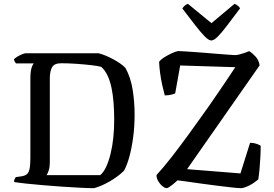

<svg xmlns="http://www.w3.org/2000/svg" viewBox="-20 -982 1430 1002"><path d="M470.3 0Q441.9 0 398.6 -2.3Q355.3 -4.5 305.4 -7.8Q255.5 -11.1 206.2 -15.4Q157 -19.6 116.6 -23.9Q76.3 -28.2 53.3 -32.2Q53.3 -40 56.3 -47Q59.3 -54 62.9 -57.8L90.5 -61.6Q109.6 -64.4 119.7 -72.4Q129.9 -80.4 134.2 -100.3Q138.5 -120.3 138.5 -157.8V-572.3Q138.5 -599 141.7 -615.5Q145 -632 149.7 -640.8Q154.3 -649.5 156.3 -651H63.9Q60.1 -654.5 56.8 -660.7Q53.5 -667 52.8 -672.6Q58.3 -679.1 70.4 -686.3Q82.4 -693.5 95 -698.7Q107.5 -704 113.3 -704H494.6Q511 -700 530.5 -692Q550.1 -683.9 570.4 -673.1Q590.6 -662.3 607.7 -650.3Q624.8 -638.4 634.8 -627.4Q663 -575.4 672.8 -510.8Q682.5 -446.1 682.5 -383.9Q682.5 -322.6 675.1 -266.8Q667.7 -211 655.6 -165.9Q643.5 -120.8 627.3 -91.4Q613.2 -77 593.4 -62.2Q573.7 -47.4 551.8 -34.9Q529.9 -22.3 508.6 -13.2Q487.4 -4 470.3 0ZM223.1 -67.9H502.9Q521 -82.8 534.5 -112.5Q548 -142.1 557.5 -181.2Q567 -220.4 571.5 -265.2Q576 -310 576 -355.4Q576 -402.6 572.7 -445.3Q569.5 -488 561.8 -524.5Q554 -561.1 540.7 -588.8Q527.4 -616.5 507.9 -633.3Q489.1 -638.3 454.3 -642.2Q419.5 -646.1 378.5 -649Q337.6 -651.9 299 -651.9Q263.3 -651.9 251.7 -630.9Q240 -609.9 240 -573.5V-134.1Q240 -110.5 234.3 -93Q228.7 -75.5 223.1 -67.9ZM849.3 0Q841 0 828.2 -10Q815.5 -20.1 806.1 -36.1Q796.7 -52 796.5 -68.2Q831.9 -106.6 874.5 -161Q917 -215.4 965.9 -282.6Q1014.8 -349.9 1069 -426.4Q1102.3 -474.6 1137.6 -526.2Q1172.9 -577.7 1208.1 -631.3L920.4 -640.3L894.2 -494.5Q887.9 -491.5 873.4 -487.9Q858.9 -484.2 839.9 -484.2Q833.6 -507.4 826.8 -537.6Q820 -567.8 815.7 -600Q811.3 -632.1 810.3 -659.6Q817.8 -670.1 832.5 -679.8Q847.2 -689.5 863.3 -697.7Q879.4 -706 892.7 -710.8Q906 -715.5 911.6 -715.5Q919.4 -715.5 949.7 -713.5Q980 -711.5 1021.1 -708.5Q1062.2 -705.5 1102.7 -702Q1143.1 -698.5 1172.6 -696.5Q1202.1 -694.5 1207.6 -694.5Q1216.2 -694.5 1229.6 -697.9Q1243 -701.3 1257.2 -706.2Q1271.4 -711.1 1280.4 -715.1Q1295.7 -706.1 1313.3 -687.3Q1330.9 -668.5 1334.9 -640.8L956.4 -99.2L1234.8 -77L1285.1 -236.8Q1303.8 -236.8 1319 -231.4Q1334.2 -226 1340.5 -221.2Q1340.5 -193 1338.7 -160.4Q1337 -127.8 1334.2 -97.7Q1331.4 -67.5 1327.9 -45.7Q1318.5 -37.4 1306.7 -29.2Q1294.9 -21.1 1281.6 -14.4Q1268.3 -7.8 1257 -3.9Q1245.6 0 1237.3 0Q1223.5 0 1188.8 -3.9Q1154.1 -7.8 1110.7 -13.2Q1067.3 -18.5 1024.1 -24.7Q980.9 -30.9 948.7 -35.4Q916.5 -39.9 906.5 -40.9Q895 -30.1 883.6 -20.8Q872.1 -11.5 863.1 -5.8Q854 0 849.3 0ZM1082.8 -770.8Q1069.3 -770.8 1048.4 -792Q1027.5 -813.2 998.6 -850.6Q969.7 -888 931.8 -937.5Q935.3 -944.5 943.5 -952Q951.7 -959.4 960.7 -961.9L1083.6 -861.2L1203.9 -961.9Q1213.1 -958.6 1221.3 -952.1Q1229.5 -945.5 1232.9 -938.5Q1194 -887 1165.4 -849.1Q1136.9 -811.2 1116.6 -791Q1096.4 -770.8 1082.8 -770.8Z"/></svg>

Font: Texturina Medium
Style: Regular
Weight: 500
Designer: Guillermo Torres Carreño
Foundry: Omnibus-Type
Version: Version 1.003